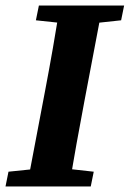

<svg xmlns="http://www.w3.org/2000/svg" viewBox="-22 -677 471 697"><path d="M-2 0H307.4L318.3 -53.7L183.4 -68.7H154.6L8.8 -53.7L-2 0ZM75.7 0H229.4C246.1 -103 264.8 -207 284.6 -310.7L350.4 -657H196C179.3 -554 161.3 -450 141.6 -347L75.7 0ZM108.3 -603.3 249.5 -588.3H278.6L417.7 -603.3L428.6 -657H119.2L108.3 -603.3Z"/></svg>

Font: Source Serif Variable
Style: Italic
Weight: 389
Italic angle: -12°
Designer: Frank Grießhammer
Foundry: Adobe Systems Incorporated
Version: Version 3.001;hotconv 1.0.111;makeotfexe 2.5.65597